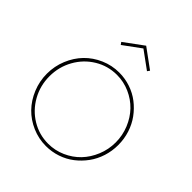

<svg xmlns="http://www.w3.org/2000/svg" viewBox="-274 -1235 1438 1438"><g transform="rotate(45 445.0 -516.5)"><path d="M444.8 14.6Q367.7 14.6 297.6 -15.9Q227.5 -46.4 177 -98.4Q126.5 -150.4 96.7 -222.7Q66.9 -294.9 66.9 -374.5Q66.9 -454.1 96.7 -526.4Q126.5 -598.6 177 -650.6Q227.5 -702.6 297.6 -733.2Q367.7 -763.7 444.8 -763.7Q506.8 -763.7 564.7 -744.1Q622.6 -724.6 668.9 -688.7Q715.3 -652.8 750.2 -605Q785.2 -557.1 804.2 -497.8Q823.2 -438.5 823.2 -374.5Q823.2 -310.5 804.2 -251.2Q785.2 -191.9 750.2 -144Q715.3 -96.2 668.9 -60.3Q622.6 -24.4 564.7 -4.9Q506.8 14.6 444.8 14.6ZM444.8 -739.3Q349.1 -739.3 268.6 -690.4Q188 -641.6 141.1 -557.6Q94.2 -473.6 94.2 -374.5Q94.2 -275.4 141.1 -191.4Q188 -107.4 268.6 -58.6Q349.1 -9.8 444.8 -9.8Q516.6 -9.8 581.5 -38.6Q646.5 -67.4 693.4 -116.2Q740.2 -165 768.1 -232.7Q795.9 -300.3 795.9 -374.5Q795.9 -448.7 768.1 -516.4Q740.2 -584 693.4 -632.8Q646.5 -681.6 581.5 -710.4Q516.6 -739.3 444.8 -739.3ZM292.5 -936.5 444.8 -1048.3 597.7 -936.5 584 -917.5 444.8 -1019 306.2 -917.5Z"/></g></svg>

Font: Spartan MB Thin
Style: Regular
Weight: 100
Designer: Matt Bailey, Mirko Velimirovic
Foundry: Matt Bailey
Version: Version 1.005